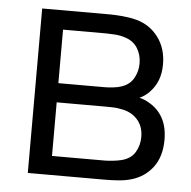

<svg xmlns="http://www.w3.org/2000/svg" viewBox="-44 -584 624 628"><g transform="rotate(5 268.0 -270.0)"><path d="M321 0H69.7V-540H292Q309 -540 333.3 -537.9Q357.7 -535.8 378.7 -530.3Q424 -518.3 451.7 -481.5Q479.3 -444.7 479.3 -392.3Q479.3 -363.3 470.7 -340.8Q462 -318.2 446 -301.3Q438.7 -293.2 429.7 -286.8Q420.7 -280.5 412 -276.7Q428 -273.7 446.7 -262.3Q475.3 -245.3 490.5 -216.6Q505.7 -187.8 505.7 -147Q505.7 -91.7 479.1 -56.5Q452.5 -21.3 408 -8.7Q388 -3 364.8 -1.5Q341.5 0 321 0ZM143.7 -238.3V-62.3H317.7Q328.2 -62.3 344.1 -64.1Q360 -65.8 372.3 -69Q402.2 -76.7 415.8 -99.3Q429.3 -122 429.3 -149Q429.3 -184.7 408.6 -207.3Q387.8 -230 353.3 -235Q342.2 -237.5 329.6 -237.9Q317 -238.3 307 -238.3ZM143.7 -477V-301.3H294.7Q307.7 -301.3 323.8 -303.1Q339.8 -304.8 352 -309.3Q378 -318.3 390.3 -340.4Q402.7 -362.5 402.7 -388.3Q402.7 -416.8 389.2 -438.4Q375.8 -460 349.7 -468.7Q331.7 -475 310.9 -476Q290.2 -477 284.7 -477Z"/></g></svg>

Font: Manrope Variable Light
Style: Regular
Weight: 200
Designer: Mikhail Sharanda
Foundry: Mikhail Sharanda
Version: Version 4.505